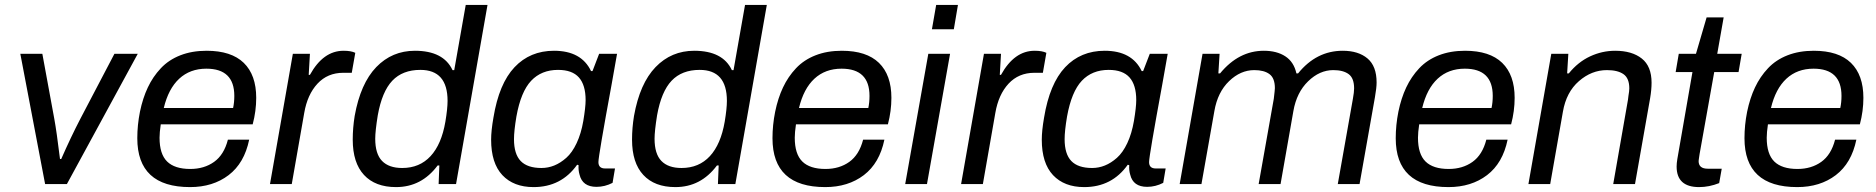

<svg xmlns="http://www.w3.org/2000/svg" viewBox="-20 -743 7574 775"><path d="M162.1 0 62 -525.9H150.9L199.2 -263.2Q208.5 -212.9 222.2 -101.1H227.1Q266.1 -189.9 304.2 -263.2L441.9 -525.9H536.1L250 0Z M747.1 12.2Q534.2 12.2 534.2 -185.1Q534.2 -238.3 544.9 -292Q556.2 -346.7 576.7 -390.1Q597.2 -433.6 629.2 -467.5Q661.1 -501.5 708 -519.8Q754.9 -538.1 814 -538.1Q913.6 -538.1 963.9 -489.3Q1014.2 -440.4 1014.2 -348.1Q1014.2 -294.9 1000 -241.2H628.9Q624 -208 624 -187Q624 -121.1 654.5 -91.1Q685.1 -61 748 -61Q804.2 -61 844.2 -89.6Q884.3 -118.2 899.9 -179.2H985.8Q966.3 -84.5 902.8 -36.1Q839.4 12.2 747.1 12.2ZM641.1 -307.1H920.9Q925.8 -329.6 925.8 -356Q925.8 -465.8 813 -465.8Q747.1 -465.8 703.4 -425.3Q659.7 -384.8 641.1 -307.1Z M1069.8 0 1162.1 -525.9H1231L1226.1 -440.9H1231Q1284.7 -538.1 1366.7 -538.1Q1397.5 -538.1 1414.1 -529.8L1399.9 -449.2H1365.7Q1302.2 -449.2 1261.5 -405.3Q1220.7 -361.3 1208 -287.1L1157.7 0Z M1578.6 12.2Q1494.6 12.2 1449.2 -36.9Q1403.8 -85.9 1403.8 -179.2Q1403.8 -226.6 1411.6 -274.9Q1435.1 -406.2 1498.8 -472.2Q1562.5 -538.1 1654.8 -538.1Q1770 -538.1 1806.6 -460H1813.5L1859.9 -723.1H1947.8L1820.8 0H1750.5L1753.4 -75.2H1746.6Q1681.6 12.2 1578.6 12.2ZM1603.5 -64.9Q1673.8 -64.9 1718 -112.8Q1762.2 -160.6 1777.8 -252Q1786.6 -304.7 1786.6 -335.9Q1786.6 -460.9 1676.8 -460.9Q1605 -460.9 1563.5 -417.2Q1522 -373.5 1504.9 -277.8Q1494.6 -213.9 1494.6 -183.1Q1494.6 -121.6 1522.2 -93.3Q1549.8 -64.9 1603.5 -64.9Z M2133.8 12.2Q2053.2 12.2 2007.8 -36.1Q1962.4 -84.5 1962.4 -179.2Q1962.4 -215.3 1971.7 -268.1Q1994.1 -405.3 2056.9 -471.7Q2119.6 -538.1 2216.3 -538.1Q2326.7 -538.1 2365.7 -456.1H2371.6L2398.4 -525.9H2470.7L2448.7 -401.9Q2395.5 -113.3 2395.5 -88.9Q2395.5 -63 2422.4 -63H2462.4L2452.6 -4.9Q2421.4 11.2 2387.7 11.2Q2331.1 11.2 2319.3 -38.1Q2314 -55.7 2315.4 -76.2L2309.6 -78.1Q2245.6 12.2 2133.8 12.2ZM2165.5 -64.9Q2192.4 -64.9 2217.3 -75Q2242.2 -85 2265.9 -106Q2289.6 -127 2307.6 -165.3Q2325.7 -203.6 2334.5 -254.9Q2343.8 -310.5 2343.8 -338.9Q2343.8 -399.9 2316.7 -430.4Q2289.6 -460.9 2232.4 -460.9Q2165.5 -460.9 2124 -417Q2082.5 -373 2064.5 -272.9Q2054.7 -214.4 2054.7 -181.2Q2054.7 -121.1 2081.8 -93Q2108.9 -64.9 2165.5 -64.9Z M2706.1 12.2Q2622.1 12.2 2576.7 -36.9Q2531.2 -85.9 2531.2 -179.2Q2531.2 -226.6 2539.1 -274.9Q2562.5 -406.2 2626.2 -472.2Q2689.9 -538.1 2782.2 -538.1Q2897.5 -538.1 2934.1 -460H2940.9L2987.3 -723.1H3075.2L2948.2 0H2877.9L2880.9 -75.2H2874Q2809.1 12.2 2706.1 12.2ZM2731 -64.9Q2801.3 -64.9 2845.5 -112.8Q2889.6 -160.6 2905.3 -252Q2914.1 -304.7 2914.1 -335.9Q2914.1 -460.9 2804.2 -460.9Q2732.4 -460.9 2690.9 -417.2Q2649.4 -373.5 2632.3 -277.8Q2622.1 -213.9 2622.1 -183.1Q2622.1 -121.6 2649.7 -93.3Q2677.2 -64.9 2731 -64.9Z M3311 12.2Q3098.1 12.2 3098.1 -185.1Q3098.1 -238.3 3108.9 -292Q3120.1 -346.7 3140.6 -390.1Q3161.1 -433.6 3193.1 -467.5Q3225.1 -501.5 3272 -519.8Q3318.8 -538.1 3377.9 -538.1Q3477.5 -538.1 3527.8 -489.3Q3578.1 -440.4 3578.1 -348.1Q3578.1 -294.9 3564 -241.2H3192.9Q3188 -208 3188 -187Q3188 -121.1 3218.5 -91.1Q3249 -61 3312 -61Q3368.2 -61 3408.2 -89.6Q3448.2 -118.2 3463.9 -179.2H3549.8Q3530.3 -84.5 3466.8 -36.1Q3403.3 12.2 3311 12.2ZM3205.1 -307.1H3484.9Q3489.7 -329.6 3489.7 -356Q3489.7 -465.8 3377 -465.8Q3311 -465.8 3267.3 -425.3Q3223.6 -384.8 3205.1 -307.1Z M3741.7 -625 3758.8 -723.1H3846.7L3830.1 -625ZM3633.8 0 3727.1 -525.9H3814.9L3721.7 0Z M3859.4 0 3951.7 -525.9H4020.5L4015.6 -440.9H4020.5Q4074.2 -538.1 4156.2 -538.1Q4187 -538.1 4203.6 -529.8L4189.5 -449.2H4155.3Q4091.8 -449.2 4051 -405.3Q4010.3 -361.3 3997.6 -287.1L3947.3 0Z M4356.4 12.2Q4275.9 12.2 4230.5 -36.1Q4185.1 -84.5 4185.1 -179.2Q4185.1 -215.3 4194.3 -268.1Q4216.8 -405.3 4279.5 -471.7Q4342.3 -538.1 4439 -538.1Q4549.3 -538.1 4588.4 -456.1H4594.2L4621.1 -525.9H4693.4L4671.4 -401.9Q4618.2 -113.3 4618.2 -88.9Q4618.2 -63 4645 -63H4685.1L4675.3 -4.9Q4644 11.2 4610.4 11.2Q4553.7 11.2 4542 -38.1Q4536.6 -55.7 4538.1 -76.2L4532.2 -78.1Q4468.3 12.2 4356.4 12.2ZM4388.2 -64.9Q4415 -64.9 4439.9 -75Q4464.8 -85 4488.5 -106Q4512.2 -127 4530.3 -165.3Q4548.3 -203.6 4557.1 -254.9Q4566.4 -310.5 4566.4 -338.9Q4566.4 -399.9 4539.3 -430.4Q4512.2 -460.9 4455.1 -460.9Q4388.2 -460.9 4346.7 -417Q4305.2 -373 4287.1 -272.9Q4277.3 -214.4 4277.3 -181.2Q4277.3 -121.1 4304.4 -93Q4331.5 -64.9 4388.2 -64.9Z M4741.7 0 4834 -525.9H4902.8L4897.9 -446.8H4904.8Q4980 -538.1 5081.5 -538.1Q5133.8 -538.1 5168.2 -515.6Q5202.6 -493.2 5212.9 -446.8H5219.7Q5293.5 -538.1 5399.9 -538.1Q5462.9 -538.1 5499.8 -507.1Q5536.6 -476.1 5536.6 -410.2Q5536.6 -388.7 5529.8 -350.1L5467.8 0H5379.9L5440.9 -344.2Q5445.8 -371.1 5445.8 -386.2Q5445.8 -427.7 5423.8 -443.8Q5401.9 -460 5361.8 -460Q5306.6 -460 5260.3 -415Q5213.9 -370.1 5200.7 -294.9L5148.9 0H5060.5L5121.6 -344.2Q5126 -380.4 5126 -387.2Q5126 -427.7 5104.2 -443.8Q5082.5 -460 5043 -460Q4987.3 -460 4941.2 -415.5Q4895 -371.1 4881.8 -294.9L4829.6 0Z M5826.7 12.2Q5613.8 12.2 5613.8 -185.1Q5613.8 -238.3 5624.5 -292Q5635.7 -346.7 5656.2 -390.1Q5676.8 -433.6 5708.7 -467.5Q5740.7 -501.5 5787.6 -519.8Q5834.5 -538.1 5893.6 -538.1Q5993.2 -538.1 6043.5 -489.3Q6093.8 -440.4 6093.8 -348.1Q6093.8 -294.9 6079.6 -241.2H5708.5Q5703.6 -208 5703.6 -187Q5703.6 -121.1 5734.1 -91.1Q5764.6 -61 5827.6 -61Q5883.8 -61 5923.8 -89.6Q5963.9 -118.2 5979.5 -179.2H6065.4Q6045.9 -84.5 5982.4 -36.1Q5918.9 12.2 5826.7 12.2ZM5720.7 -307.1H6000.5Q6005.4 -329.6 6005.4 -356Q6005.4 -465.8 5892.6 -465.8Q5826.7 -465.8 5783 -425.3Q5739.3 -384.8 5720.7 -307.1Z M6149.4 0 6241.7 -525.9H6310.5L6305.7 -446.8H6312.5Q6349.6 -492.7 6398.2 -515.4Q6446.8 -538.1 6499.5 -538.1Q6567.4 -538.1 6606.9 -506.8Q6646.5 -475.6 6646.5 -409.2Q6646.5 -380.9 6640.6 -346.2L6579.6 0H6491.7L6551.3 -340.8Q6551.8 -346.7 6553.2 -356.4Q6554.7 -366.2 6555.7 -373.3Q6556.6 -380.4 6556.6 -386.2Q6556.6 -427.2 6533.2 -443.6Q6509.8 -460 6466.3 -460Q6404.3 -460 6353.3 -415.5Q6302.2 -371.1 6288.6 -292L6237.3 0Z M6838.4 12.2Q6747.6 12.2 6747.6 -70.8Q6747.6 -84 6750.5 -101.1L6811.5 -452.1H6743.7L6756.3 -525.9H6825.7L6868.7 -672.9H6937.5L6911.6 -525.9H7010.3L6997.6 -452.1H6899.4L6840.3 -121.1Q6839.8 -118.2 6838.9 -111.8Q6837.9 -105.5 6837.2 -100.1Q6836.4 -94.7 6836.4 -92.8Q6836.4 -62 6873.5 -62H6929.7L6919.4 -3.9Q6878.9 12.2 6838.4 12.2Z M7234.4 12.2Q7021.5 12.2 7021.5 -185.1Q7021.5 -238.3 7032.2 -292Q7043.5 -346.7 7064 -390.1Q7084.5 -433.6 7116.5 -467.5Q7148.4 -501.5 7195.3 -519.8Q7242.2 -538.1 7301.3 -538.1Q7400.9 -538.1 7451.2 -489.3Q7501.5 -440.4 7501.5 -348.1Q7501.5 -294.9 7487.3 -241.2H7116.2Q7111.3 -208 7111.3 -187Q7111.3 -121.1 7141.8 -91.1Q7172.4 -61 7235.4 -61Q7291.5 -61 7331.5 -89.6Q7371.6 -118.2 7387.2 -179.2H7473.1Q7453.6 -84.5 7390.1 -36.1Q7326.7 12.2 7234.4 12.2ZM7128.4 -307.1H7408.2Q7413.1 -329.6 7413.1 -356Q7413.1 -465.8 7300.3 -465.8Q7234.4 -465.8 7190.7 -425.3Q7147 -384.8 7128.4 -307.1Z"/></svg>

Font: Archivo
Style: Italic
Weight: 400
Italic angle: -10°
Designer: Hector Gatti
Foundry: Omnibus-Type
Version: Version 2.001